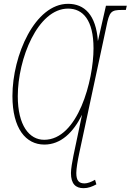

<svg xmlns="http://www.w3.org/2000/svg" viewBox="-20 -744 683 1004"><path d="M417 240C441 240 462 232 484 220L477 196C457 208 437 215 422 215C394 215 379 202 379 161C379 138 386 96 395 54L536 -604C552 -683 560 -692 618 -692H638L643 -714H534L492 -529C482 -667 421 -724 336 -724C163 -724 45 -455 45 -242C45 -72 115 12 212 12C298 12 363 -51 409 -144L364 70C358 100 351 139 351 161C351 218 376 240 417 240ZM211 -13C133 -13 73 -88 73 -241C73 -436 177 -699 336 -699C413 -699 469 -640 469 -491C469 -325 388 -13 211 -13Z"/></svg>

Font: Noto Serif Condensed Thin
Style: Italic
Weight: 100
Width: 3
Italic angle: -12°
Designer: Monotype Design Team
Foundry: Monotype Imaging Inc.
Version: Version 2.013